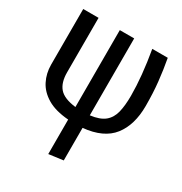

<svg xmlns="http://www.w3.org/2000/svg" viewBox="-176 -671 967 1019"><g transform="rotate(30 307.5 -161.5)"><path d="M352.8 -540.5V-69.2Q410.8 -76.4 440.3 -100.5Q469.7 -124.6 480 -166.4Q490.3 -208.2 490.3 -268.7Q490.3 -386.2 463.6 -540.5H558.5Q570.8 -473.8 577.9 -407.2Q585.1 -340.5 585.1 -260.5Q585.1 -144.1 530.3 -74.1Q475.4 -4.1 352.8 7.7V207.2L264.6 219V7.7Q184.1 1.5 134.9 -27.9Q85.6 -57.4 63.1 -102.1Q40.5 -146.7 40.5 -199.5V-540.5H134.4V-206.2Q134.4 -144.1 163.1 -111Q191.8 -77.9 264.6 -69.2V-540.5Z"/></g></svg>

Font: Fira Code Retina
Style: Regular
Weight: 450
Monospace: yes
Designer: Carrois Corporate, Edenspiekermann AG, Nikita Prokopov
Foundry: Carrois Corporate, Edenspiekermann AG, Nikita Prokopov
Version: Version 6.002